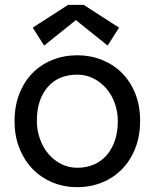

<svg xmlns="http://www.w3.org/2000/svg" viewBox="-20 -760 638 792"><path d="M466 -260Q466 -299 453.5 -334Q441 -369 418.5 -395Q396 -421 365.5 -436.5Q335 -452 299 -452Q220 -452 176 -400Q132 -348 132 -262Q132 -223 144.5 -187.5Q157 -152 179.5 -125.5Q202 -99 232.5 -83.5Q263 -68 299 -68Q338 -68 369 -82Q400 -96 421.5 -121.5Q443 -147 454.5 -182Q466 -217 466 -260ZM40 -260Q40 -323 60 -373.5Q80 -424 114.5 -459Q149 -494 196.5 -513Q244 -532 299 -532Q353 -532 400.5 -513Q448 -494 483 -459Q518 -424 538 -374Q558 -324 558 -262Q558 -200 538.5 -149.5Q519 -99 484 -63Q449 -27 401.5 -7.5Q354 12 299 12Q243 12 195.5 -8Q148 -28 113.5 -64Q79 -100 59.5 -150Q40 -200 40 -260ZM162 -572 115 -646 261 -740H325L471 -646L424 -572L293 -677Z"/></svg>

Font: ABeeZee
Style: Regular
Weight: 400
Designer: Anja Meiners
Foundry: Anja Meiners
Version: Version 1.001